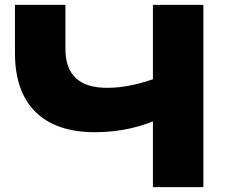

<svg xmlns="http://www.w3.org/2000/svg" viewBox="-20 -770 926 790"><path d="M370.8 -226Q211 -226 126.3 -309.4Q41.6 -392.8 41.6 -551V-750H249.2V-568.2Q249.2 -488.6 292.1 -448.6Q335 -408.6 420.8 -408.6Q471.2 -408.6 526.1 -420.4Q581 -432.2 636.4 -454L647.8 -288.2Q588.4 -257.8 517.1 -241.9Q445.8 -226 370.8 -226ZM609.2 0V-750H816.8V0Z"/></svg>

Font: Unbounded
Style: Regular
Weight: 400
Designer: Luke Prowse, Jean-Baptiste Morizot, Fátima Lázaro, Florian Runge
Foundry: NaN
Version: Version 1.701;gftools[0.9.28.dev5+ged2979d]